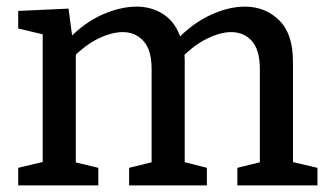

<svg xmlns="http://www.w3.org/2000/svg" viewBox="-20 -560 994 580"><path d="M527 -442 513 -439Q562 -490 616.5 -515Q671 -540 720 -540Q781 -540 823 -499Q865 -458 865 -374V-57L854 -73L939 -53V0H697V-53L778 -73L765 -56V-351Q765 -409 741 -436Q717 -463 678 -463Q646 -463 606 -443.5Q566 -424 528 -385L536 -408Q537 -399 537.5 -391.5Q538 -384 538 -377V-57L527 -73L605 -53V0H370V-53L451 -73L438 -56V-351Q438 -409 413.5 -436Q389 -463 351 -463Q318 -463 279 -444.5Q240 -426 202 -388L209 -405V-56L198 -72L277 -53V0H35V-53L123 -74L109 -57V-471L123 -453L35 -474V-527L187 -534L200 -437L187 -442Q235 -492 289.5 -516Q344 -540 393 -540Q439 -540 475 -516Q511 -492 527 -442Z"/></svg>

Font: Bitter Thin Medium
Style: Regular
Weight: 500
Version: Version 3.021